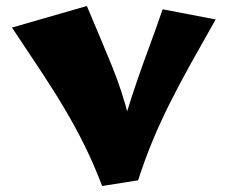

<svg xmlns="http://www.w3.org/2000/svg" viewBox="-20 -619 760 641"><path d="M321 2 364 -97Q382 -175 401 -236.5Q420 -298 439 -353Q458 -408 479 -464.5Q500 -521 523 -588L700 -554Q655 -475 617.5 -407.5Q580 -340 548.5 -277.5Q517 -215 490.5 -151.5Q464 -88 441 -17ZM321 2Q294 -69 264 -130Q234 -191 198 -252Q162 -313 118 -379.5Q74 -446 20 -527L270 -599Q296 -537 316.5 -488.5Q337 -440 354 -398Q371 -356 385 -313.5Q399 -271 411 -222Q423 -173 433 -110Z"/></svg>

Font: Marhey Light
Style: Regular
Weight: 300
Designer: Nur Syamsi & Bustanul Arifin
Foundry: Namelatype
Version: Version 1.000